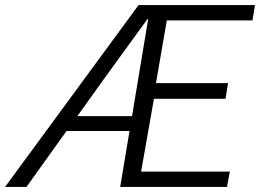

<svg xmlns="http://www.w3.org/2000/svg" viewBox="-59 -742 1032 762"><path d="M491 -722H953L943 -661H603L560 -412H846L836 -350H552L501 -61H853L842 0H418L455 -222H205L46 0H-39ZM465 -281 529 -666H526L348 -421L248 -281Z"/></svg>

Font: Nebula Sans Book
Style: Regular
Weight: 400
Italic angle: -9°
Designer: Paul D. Hunt for Adobe (as Source Sans)
Foundry: Nebula Entertainment & Broadcasting LLC
Version: Version 1.010